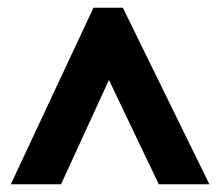

<svg xmlns="http://www.w3.org/2000/svg" viewBox="-20 -735 569 497"><path d="M8 -258 222 -715H298L522 -258H391L262 -528L138 -258Z"/></svg>

Font: Noto Sans Myanmar Condensed ExtraBold
Style: Regular
Weight: 800
Width: 3
Designer: Monotype Design Team
Foundry: Monotype Imaging Inc.
Version: Version 2.107; ttfautohint (v1.8.4.7-5d5b)